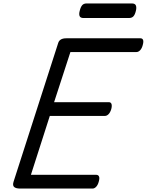

<svg xmlns="http://www.w3.org/2000/svg" viewBox="-20 -1098 855 1118"><path d="M98 0Q73 0 62.5 -9Q52 -18 59 -40L319 -848Q323 -861 334.5 -868Q346 -875 366 -875H798Q809 -875 813 -865.5Q817 -856 811 -835Q806 -816 796 -805.5Q786 -795 775 -795H390L295 -503H614Q625 -503 629 -493Q633 -483 628 -463Q622 -443 612 -433Q602 -423 591 -423H270L160 -80H541Q552 -80 556.5 -70.5Q561 -61 555 -40Q550 -21 540 -10.5Q530 0 519 0ZM467 -993Q448 -993 443.5 -1004.5Q439 -1016 444 -1034Q449 -1056 458 -1067Q467 -1078 485 -1078H747Q767 -1078 771.5 -1065.5Q776 -1053 771 -1034Q766 -1013 757 -1003Q748 -993 730 -993Z"/></svg>

Font: Playwrite DK Uloopet
Style: Regular
Weight: 400
Designer: Veronika Burian, José Scaglione
Foundry: TypeTogether
Version: Version 1.002